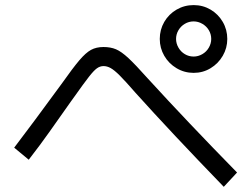

<svg xmlns="http://www.w3.org/2000/svg" viewBox="-20 -762 978 747"><path d="M601.6 -610.4Q601.6 -646.5 619.1 -676.8Q636.7 -707 667 -724.6Q697.3 -742.2 733.4 -742.2Q769.5 -742.2 799.3 -724.6Q829.1 -707 846.7 -676.8Q864.3 -646.5 864.3 -610.4Q864.3 -575.2 846.7 -544.9Q829.1 -514.6 799.3 -496.6Q769.5 -478.5 733.4 -478.5Q697.3 -478.5 667 -496.6Q636.7 -514.6 619.1 -544.9Q601.6 -575.2 601.6 -610.4ZM801.8 -610.4Q801.8 -628.9 792.5 -644.5Q783.2 -660.2 767.1 -669.4Q751 -678.7 733.4 -678.7Q714.8 -678.7 699.2 -669.4Q683.6 -660.2 674.3 -644.5Q665 -628.9 665 -610.4Q665 -592.8 674.3 -576.7Q683.6 -560.5 699.2 -551.3Q714.8 -542 733.4 -542Q751 -542 767.1 -551.3Q783.2 -560.5 792.5 -576.7Q801.8 -592.8 801.8 -610.4ZM506.8 -401.4Q467.8 -446.3 446.3 -467.8Q424.8 -489.3 410.6 -497.1Q396.5 -504.9 382.8 -504.9Q369.1 -504.9 356.9 -496.1Q344.7 -487.3 325.7 -462.9Q306.6 -438.5 268.6 -384.8Q262.7 -376 255.9 -367.2Q204.1 -293.9 171.4 -247.6Q138.7 -201.2 91.8 -140.6L35.2 -187.5Q107.4 -282.2 218.8 -434.6Q263.7 -498 288.6 -527.3Q313.5 -556.6 334 -567.9Q354.5 -579.1 382.8 -579.1Q410.2 -579.1 431.2 -570.3Q452.1 -561.5 479.5 -536.1Q506.8 -510.7 554.7 -457Q710.9 -286.1 902.3 -90.8L850.6 -35.2Q646.5 -246.1 506.8 -401.4Z"/></svg>

Font: Pretendard JP Variable
Style: Regular
Weight: 400
Designer: Base glyphs from Inter by Rasmus Andersson; Hangul glyphs from Noto Sans CJK(Source Han Sans) by Jang Soo-young and Kang
Foundry: Kil Hyung-jin
Version: Version 1.307;Glyphs 3.2 (3192)